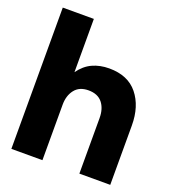

<svg xmlns="http://www.w3.org/2000/svg" viewBox="-129 -797 800 894"><g transform="rotate(20 271.0 -350.0)"><path d="M29 0V-700H183V-436Q210 -474 247 -491Q284 -508 330 -508Q423 -508 471 -448.5Q519 -389 519 -294V0H366V-275Q366 -322 343 -350.5Q320 -379 274 -379Q229 -379 206 -349.5Q183 -320 183 -275V0Z"/></g></svg>

Font: Rethink Sans ExtraBold
Style: Regular
Weight: 800
Designer: The Rethink Sans project authors (Hans Thiessen). DM Sans designed by Colophon Foundry.
Foundry: Rethink Communications LLC
Version: Version 1.001